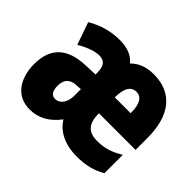

<svg xmlns="http://www.w3.org/2000/svg" viewBox="-125 -764 974 974"><g transform="rotate(45 362.5 -276.5)"><path d="M492 -562C437 -562 398 -546 367 -515C341 -547 302 -563 246 -563C185 -563 121 -546 69 -513L111 -393C160 -421 198 -434 230 -434C266 -434 283 -411 283 -366V-352L211 -349C90 -344 25 -287 25 -169C25 -79 67 10 172 10C235 10 286 -19 329 -76C365 -16 434 10 508 10C572 10 622 -2 669 -30V-162C619 -131 579 -119 527 -119C463 -119 434 -151 434 -225H697V-310C697 -472 625 -562 492 -562ZM492 -437C526 -437 548 -409 548 -339H434C434 -411 459 -437 492 -437ZM253 -245 283 -247V-198C283 -151 258 -119 226 -119C200 -119 187 -138 187 -176C187 -220 209 -243 253 -245Z"/></g></svg>

Font: Noto Sans Thai ExtCond Blk
Style: Regular
Weight: 900
Width: 2
Designer: Monotype Design Team
Foundry: Monotype Imaging Inc.
Version: Version 2.002